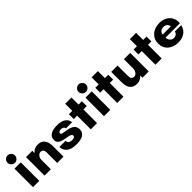

<svg xmlns="http://www.w3.org/2000/svg" viewBox="284 -1950 3230 3230"><g transform="rotate(-45 1899.0 -335.0)"><path d="M51.8 -591.8Q51.8 -628.4 77.6 -654.3Q103.5 -680.2 140.1 -680.2Q176.3 -680.2 202.1 -654.3Q228 -628.4 228 -591.8Q228 -555.7 201.9 -529.8Q175.8 -503.9 140.1 -503.9Q103.5 -503.9 77.6 -529.8Q51.8 -555.7 51.8 -591.8ZM214.8 0H64.9V-440.9H214.8Z M791 -250V0H640.6V-250Q640.6 -330.1 573.7 -330.1Q538.6 -330.1 514.2 -297.9Q489.7 -265.6 489.7 -220.2V0H339.8V-440.9H489.7V-387.2Q512.7 -417 547.6 -434.1Q582.5 -451.2 625 -451.2Q710.4 -451.2 750.7 -397.9Q791 -344.7 791 -250Z M1303.2 -307.1H1156.2Q1152.8 -334.5 1132.3 -346.2Q1111.8 -357.9 1085.4 -357.9Q1062 -357.9 1043.7 -346.7Q1025.4 -335.4 1025.4 -316.9Q1025.4 -306.2 1037.6 -298.8Q1049.8 -291.5 1069.8 -288.1Q1089.8 -284.7 1115.5 -280Q1141.1 -275.4 1168 -270.8Q1194.8 -266.1 1220.5 -255.6Q1246.1 -245.1 1266.1 -230.5Q1286.1 -215.8 1298.3 -190.4Q1310.5 -165 1310.5 -131.8Q1310.5 9.8 1093.3 9.8Q1025.4 9.8 974.9 -7.1Q924.3 -23.9 891.8 -63.7Q859.4 -103.5 855.5 -164.1H1004.4Q1004.4 -145 1011 -131.3Q1017.6 -117.7 1026.9 -110.8Q1036.1 -104 1050 -99.9Q1064 -95.7 1074 -95Q1084 -94.2 1096.7 -94.2Q1123.5 -94.2 1141.6 -104Q1159.7 -113.8 1159.7 -130.9Q1159.7 -149.4 1144 -161.4Q1128.4 -173.3 1103.3 -179.4Q1078.1 -185.5 1047.6 -190.2Q1017.1 -194.8 986.6 -202.4Q956.1 -210 930.9 -221.4Q905.8 -232.9 890.1 -255.6Q874.5 -278.3 874.5 -311Q874.5 -379.4 928 -415.3Q981.4 -451.2 1089.4 -451.2Q1180.7 -451.2 1237.1 -415.8Q1293.5 -380.4 1303.2 -307.1Z M1589.4 -325.2V0H1440.4V-325.2H1360.4V-440.9H1440.4V-608.9H1589.4V-440.9H1669.4V-325.2Z M1740.7 -591.8Q1740.7 -628.4 1766.6 -654.3Q1792.5 -680.2 1829.1 -680.2Q1865.2 -680.2 1891.1 -654.3Q1917 -628.4 1917 -591.8Q1917 -555.7 1890.9 -529.8Q1864.7 -503.9 1829.1 -503.9Q1792.5 -503.9 1766.6 -529.8Q1740.7 -555.7 1740.7 -591.8ZM1903.8 0H1753.9V-440.9H1903.8Z M2217.8 -325.2V0H2068.8V-325.2H1988.8V-440.9H2068.8V-608.9H2217.8V-440.9H2297.9V-325.2Z M2367.2 -189.9V-440.9H2517.6V-189.9Q2517.6 -109.9 2584.5 -109.9Q2619.1 -109.9 2643.8 -142.6Q2668.5 -175.3 2668.5 -220.2V-440.9H2818.4V0H2668.5V-54.2Q2645.5 -24.4 2610.6 -7.3Q2575.7 9.8 2533.2 9.8Q2447.8 9.8 2407.5 -43.2Q2367.2 -96.2 2367.2 -189.9Z M3127 -325.2V0H2978V-325.2H2897.9V-440.9H2978V-608.9H3127V-440.9H3207V-325.2Z M3422.4 -272.9H3619.6Q3619.1 -276.4 3618.2 -281.7Q3617.2 -287.1 3611.1 -301.3Q3605 -315.4 3595.5 -326.4Q3585.9 -337.4 3566.4 -346.2Q3546.9 -355 3521.5 -355Q3495.1 -355 3475.1 -346.4Q3455.1 -337.9 3445.6 -325.9Q3436 -314 3430.2 -302Q3424.3 -290 3423.3 -281.2ZM3763.7 -230Q3763.7 -225.6 3763.2 -216.1Q3762.7 -206.5 3762.7 -202.1H3420.4Q3420.4 -161.6 3447 -129.4Q3473.6 -97.2 3515.6 -97.2Q3553.7 -97.2 3577.6 -117.7Q3601.6 -138.2 3602.5 -164.1H3755.4Q3736.3 -79.1 3672.9 -34.7Q3609.4 9.8 3518.6 9.8Q3403.8 9.8 3332.8 -53Q3261.7 -115.7 3261.7 -220.2Q3261.7 -322.8 3334.2 -387Q3406.7 -451.2 3518.6 -451.2Q3586.4 -451.2 3641.4 -425.8Q3696.3 -400.4 3730 -349.4Q3763.7 -298.3 3763.7 -230Z"/></g></svg>

Font: Glacial Indifference
Style: Bold
Weight: 700
Version: Version 1.001